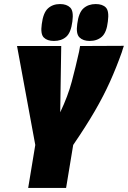

<svg xmlns="http://www.w3.org/2000/svg" viewBox="-20 -927 631 947"><path d="M119 0 154 -212 64 -700H282L277 -373Q315 -453 334 -524.5Q353 -596 370 -672Q371 -679 372.5 -686Q374 -693 375 -700L591 -701Q588 -693 585.5 -685Q583 -677 581 -670Q554 -594 522.5 -524Q491 -454 447.5 -379Q404 -304 341 -212L306 0ZM422 -725Q390 -725 372 -742.5Q354 -760 361 -809Q368 -865 392 -886Q416 -907 452 -907Q486 -907 502.5 -889.5Q519 -872 512 -821Q506 -767 482.5 -746Q459 -725 422 -725ZM246 -725Q213 -725 196 -742Q179 -759 186 -808Q193 -864 216.5 -885.5Q240 -907 276 -907Q309 -907 326.5 -889.5Q344 -872 337 -821Q330 -766 306.5 -745.5Q283 -725 246 -725Z"/></svg>

Font: Georama Semi Condensed Black
Style: Italic
Weight: 900
Width: 4
Italic angle: -9°
Designer: Jean-Baptiste Levee
Foundry: Production Type
Version: Version 1.000